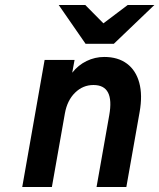

<svg xmlns="http://www.w3.org/2000/svg" viewBox="-20 -752 641 772"><path d="M69.4 0 159.4 -511H279.8L270.4 -459.6Q294.4 -490.3 328.1 -506.6Q361.8 -523 399 -523Q454.5 -523 490.6 -495.9Q526.6 -468.9 540 -419.2Q553.5 -369.5 541.4 -301.6L488 0H368.2L419.2 -288.4Q430.1 -349.6 414.3 -379.9Q398.5 -410.2 355.8 -410.2Q313.3 -410.2 281.8 -379.3Q250.3 -348.4 241 -296.4L188.6 0ZM324 -576 216 -732H322.8L395.8 -658.2L493.6 -732H600.8L437.8 -576Z"/></svg>

Font: Overpass
Style: Italic
Weight: 400
Italic angle: -10°
Designer: Delve Withrington, Dave Bailey, Thomas Jockin
Foundry: Delve Fonts LLC
Version: Version 4.000